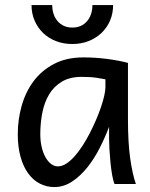

<svg xmlns="http://www.w3.org/2000/svg" viewBox="-20 -738 602 770"><path d="M307.6 -429.7Q259.8 -429.7 227.8 -410.4Q195.8 -391.1 176.8 -359.1Q157.7 -327.1 149.7 -285.6Q141.6 -244.1 141.6 -200.2Q141.6 -171.9 147.2 -148.2Q152.8 -124.5 162.6 -107.2Q172.4 -89.8 185.1 -80.3Q197.8 -70.8 212.4 -70.8Q228.5 -70.8 245.4 -81.5Q262.2 -92.3 278.6 -110.6Q294.9 -128.9 310.5 -152.8Q326.2 -176.8 339.8 -203.4Q353.5 -230 365.2 -257.3Q377 -284.7 385.3 -309.3Q393.6 -334 398.2 -354.5Q402.8 -375 402.8 -388.2V-419.9Q390.6 -422.4 367.4 -426Q344.2 -429.7 307.6 -429.7ZM417.5 -229.5Q401.9 -188 380.1 -145Q358.4 -102.1 330.6 -67.1Q302.7 -32.2 269.3 -10Q235.8 12.2 197.8 12.2Q167 12.2 140.1 -1.5Q113.3 -15.1 93.5 -42Q73.7 -68.8 62.5 -108.6Q51.3 -148.4 51.3 -200.2Q51.3 -258.3 66.9 -313.7Q82.5 -369.1 114.7 -412.4Q147 -455.6 196.8 -481.7Q246.6 -507.8 314.9 -507.8Q362.3 -507.8 409.2 -501.7Q456.1 -495.6 493.2 -485.8V-258.8Q493.2 -166.5 502 -103.8Q510.7 -41 524.9 0H439.5Q434.1 -11.7 429.9 -35.2Q425.8 -58.6 423.1 -85.7Q420.4 -112.8 418.9 -138.7Q417.5 -164.6 417.5 -180.7ZM433.6 -717.8Q433.6 -684.1 421.4 -655.5Q409.2 -627 387.2 -606Q365.2 -585 335.2 -573.2Q305.2 -561.5 270 -561.5Q234.4 -561.5 204.3 -573.2Q174.3 -585 152.6 -606Q130.9 -627 118.7 -655.5Q106.4 -684.1 106.4 -717.8H189.5Q189.5 -697.8 195.1 -681.4Q200.7 -665 211.4 -652.8Q222.2 -640.6 236.8 -634Q251.5 -627.4 270 -627.4Q288.6 -627.4 303.5 -634Q318.4 -640.6 328.9 -652.8Q339.4 -665 345 -681.4Q350.6 -697.8 350.6 -717.8Z"/></svg>

Font: Andika
Style: Regular
Weight: 400
Designer: Victor Gaultney, Annie Olsen, Julie Remington, Don Collingsworth, Eric Hays
Foundry: SIL International
Version: Version 1.001